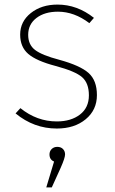

<svg xmlns="http://www.w3.org/2000/svg" viewBox="-20 -551 501 838"><path d="M230 90Q246 90 255 99.5Q264 109 264 123Q264 138 245 181L206 267H182L216 154Q196 146 196 123Q196 109 205.5 99.5Q215 90 230 90ZM231 -531Q317 -531 390 -473L370 -450Q304 -500 233 -500Q175 -500 139 -472.5Q103 -445 103 -399Q103 -356 133 -333Q163 -310 239 -290Q330 -265 366.5 -232.5Q403 -200 403 -136Q403 -71 354 -30.5Q305 10 228 10Q128 10 48 -56L69 -79Q141 -21 228 -21Q290 -21 329 -51Q368 -81 368 -135Q368 -188 338.5 -214Q309 -240 223 -263Q139 -285 103.5 -315.5Q68 -346 68 -400Q68 -457 114.5 -494Q161 -531 231 -531Z"/></svg>

Font: FiraSans
Style: Regular
Weight: 200
Designer: Carrois Corporate & Edenspiekermann AG
Foundry: Carrois Corporate GbR & Edenspiekermann AG
Version: Version 3.106;PS 003.106;hotconv 1.0.70;makeotf.lib2.5.58329